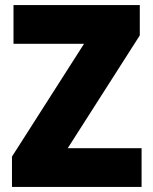

<svg xmlns="http://www.w3.org/2000/svg" viewBox="-20 -734 600 754"><path d="M536 0V-152H246L529 -595V-714H33V-562H310L27 -119V0Z"/></svg>

Font: Noto Sans Armenian SemiCondensed Black
Style: Regular
Weight: 900
Width: 4
Designer: Monotype Design Team
Foundry: Monotype Imaging Inc.
Version: Version 2.008